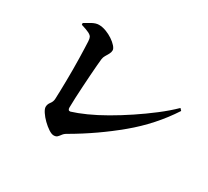

<svg xmlns="http://www.w3.org/2000/svg" viewBox="-144 -949 1288 1191"><g transform="rotate(30 500.0 -353.5)"><path d="M352 14Q337 14 315 -0.5Q293 -15 271.5 -36Q250 -57 235.5 -79Q221 -101 221 -115Q221 -134 234 -150.5Q247 -167 248 -187Q249 -211 250 -245Q251 -279 251.5 -319Q252 -359 252 -400.5Q252 -442 251 -480Q250 -518 249 -549Q248 -580 247 -599Q246 -618 241 -628Q236 -638 218.5 -647Q201 -656 161 -668L160 -680Q179 -692 205.5 -706.5Q232 -721 254 -721Q279 -721 305.5 -711Q332 -701 354.5 -686Q377 -671 391.5 -654.5Q406 -638 406 -626Q406 -612 398.5 -598.5Q391 -585 383 -572Q375 -559 373 -543Q371 -528 368.5 -496Q366 -464 363 -423Q360 -382 357.5 -338Q355 -294 353 -254Q351 -214 351 -185Q351 -163 369 -166Q412 -179 469 -204.5Q526 -230 589.5 -266.5Q653 -303 717.5 -346Q782 -389 842 -435Q902 -481 949 -527L962 -513Q866 -365 725.5 -248.5Q585 -132 425 -39Q404 -28 395 -15.5Q386 -3 377.5 5.5Q369 14 352 14Z"/></g></svg>

Font: Noto Serif JP ExtraBold
Style: Regular
Weight: 800
Designer: Ryoko NISHIZUKA 西塚涼子 (kana & ideographs); Frank Grießhammer (Latin, Greek & Cyrillic); Wenlong ZHANG 张文龙 (bopomofo); San
Foundry: Adobe
Version: Version 2.003-H1;hotconv 1.1.1;makeotfexe 2.6.0